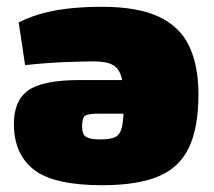

<svg xmlns="http://www.w3.org/2000/svg" viewBox="-20 -534 631 566"><path d="M281 12Q140 12 81 -33Q22 -78 21 -166Q20 -236 62.5 -267Q105 -298 215 -298H484V-199H274Q240 -199 231 -193Q222 -187 222 -161Q222 -137 234.5 -130Q247 -123 275 -123Q304 -123 319 -129.5Q334 -136 339.5 -160Q345 -184 345 -233Q345 -279 338.5 -305Q332 -331 313.5 -342Q295 -353 257 -353Q227 -353 173 -351Q119 -349 54 -342L35 -468Q71 -486 110.5 -496Q150 -506 192.5 -510Q235 -514 280 -514Q385 -514 447.5 -485Q510 -456 537.5 -398.5Q565 -341 565 -256Q565 -158 537 -99Q509 -40 447 -14Q385 12 281 12Z"/></svg>

Font: Exo 2 Black
Style: Regular
Weight: 900
Designer: Natanael Gama
Foundry: Natanael Gama
Version: Version 2.010